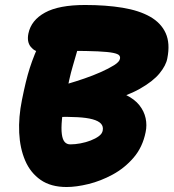

<svg xmlns="http://www.w3.org/2000/svg" viewBox="-20 -732 696 770"><path d="M247 18Q184 18 143 -10.5Q102 -39 81 -88Q60 -137 57 -199.5Q54 -262 68 -331Q76 -371 83.5 -402Q91 -433 99.5 -459.5Q108 -486 119.5 -514.5Q131 -543 148 -579Q160 -605 183 -617Q206 -629 224 -629Q250 -629 267.5 -614.5Q285 -600 291 -576.5Q297 -553 289 -526Q279 -491 271.5 -465.5Q264 -440 258 -413Q252 -386 244 -347Q232 -291 228.5 -253.5Q225 -216 228 -194Q231 -172 239.5 -162.5Q248 -153 262 -153Q281 -153 302.5 -157Q324 -161 343.5 -168.5Q363 -176 376.5 -186Q390 -196 392 -209Q395 -225 385 -236Q375 -247 351.5 -253.5Q328 -260 291 -262Q254 -264 203 -263Q174 -262 161 -283Q148 -304 154 -336Q157 -350 171.5 -364.5Q186 -379 203 -383Q221 -387 252 -396Q283 -405 318 -417Q353 -429 384.5 -443Q416 -457 437.5 -470.5Q459 -484 461 -496Q463 -504 458 -510Q453 -516 433.5 -520Q414 -524 372.5 -526Q331 -528 259 -528Q224 -528 191 -526Q158 -524 143 -524Q120 -524 103.5 -544Q87 -564 94 -598Q105 -651 160.5 -681.5Q216 -712 321 -712Q405 -712 471.5 -701Q538 -690 582 -665Q626 -640 644.5 -599Q663 -558 651 -498Q646 -470 620 -438Q594 -406 541 -376Q488 -346 403 -323L399 -375Q451 -368 485.5 -351Q520 -334 539 -310Q558 -286 564 -258Q570 -230 564 -202Q552 -142 516 -100Q480 -58 432 -32Q384 -6 335 6Q286 18 247 18Z"/></svg>

Font: Shantell Sans ExtraBold
Style: Italic
Weight: 800
Italic angle: -11°
Designer: Stephen Nixon, Anya Danilova, Shantell Martin
Foundry: Arrow Type
Version: Version 1.011;[c5ecc13dd]